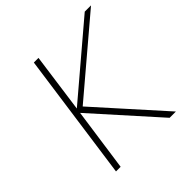

<svg xmlns="http://www.w3.org/2000/svg" viewBox="-184 -847 995 995"><g transform="rotate(-45 313.5 -350.0)"><path d="M242 -700 197 -374 581 -700H627L226 -360L549 0H503L193 -346L144 0H110L208 -700Z"/></g></svg>

Font: Fivo Sans Thin
Style: Regular
Weight: 250
Foundry: Alexander Slobzheninov
Version: 1.0